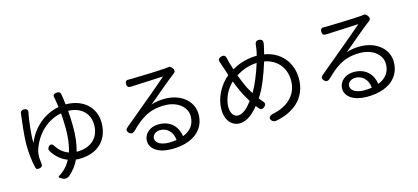

<svg xmlns="http://www.w3.org/2000/svg" viewBox="-65 -1300 4049 1862"><g transform="rotate(-15 1960.0 -368.5)"><path d="M325 -462C378 -518 448 -563 532 -577C536 -531 539 -478 539 -424C539 -339 530 -260 508 -191C458 -208 419 -241 389 -287C374 -313 354 -319 334 -296C322 -282 322 -267 331 -251C367 -192 419 -149 479 -126C452 -73 413 -30 359 3C348 9 348 17 357 22L378 35L381 37C401 49 428 48 449 32C496 -7 531 -54 556 -107L588 -105C790 -105 889 -228 889 -389C889 -535 780 -650 598 -650C594 -690 588 -726 583 -755C579 -778 568 -783 544 -782C511 -781 501 -766 510 -735C511 -730 512 -725 513 -720C516 -702 520 -675 525 -643C382 -617 256 -513 200 -368C195 -445 215 -593 227 -657C227 -658 227 -658 228 -659C236 -688 227 -705 197 -707C169 -709 156 -695 155 -667C155 -667 155 -666 155 -665C149 -611 129 -474 129 -365C129 -283 140 -197 155 -135C160 -115 172 -113 193 -116C216 -120 227 -134 223 -157C220 -178 218 -200 217 -214C216 -234 219 -257 222 -275C238 -337 273 -405 325 -462ZM763 -522C797 -487 814 -439 814 -386C814 -322 792 -270 753 -234C713 -198 657 -178 588 -178H582C604 -253 612 -335 612 -424C612 -478 609 -532 605 -583C676 -581 728 -558 763 -522Z M1376 -53C1353 -66 1339 -86 1339 -109C1339 -143 1373 -172 1417 -172C1454 -172 1486 -158 1508 -134C1531 -111 1544 -78 1548 -38C1524 -34 1497 -32 1469 -32C1431 -32 1399 -40 1376 -53ZM1319 -343C1376 -376 1439 -393 1521 -393C1648 -393 1740 -321 1740 -225C1740 -144 1696 -87 1618 -57C1606 -150 1541 -230 1418 -230C1327 -230 1267 -171 1267 -103C1267 -22 1348 36 1482 36C1586 36 1670 11 1729 -34C1787 -80 1819 -145 1819 -224C1819 -356 1702 -454 1540 -454C1495 -454 1448 -449 1403 -433C1480 -497 1613 -611 1662 -648C1670 -655 1679 -661 1687 -667C1707 -681 1706 -702 1691 -721C1680 -735 1670 -745 1652 -741C1644 -739 1633 -738 1619 -737C1567 -732 1334 -724 1283 -724C1276 -724 1267 -724 1259 -724C1229 -727 1214 -717 1215 -687C1216 -659 1230 -649 1258 -652C1266 -652 1273 -653 1281 -653C1333 -656 1529 -665 1581 -667C1531 -622 1408 -520 1353 -474C1304 -432 1201 -347 1121 -281C1100 -263 1099 -246 1118 -226C1137 -206 1160 -211 1179 -230C1227 -278 1271 -316 1319 -343Z M2381 -539C2417 -550 2453 -557 2491 -559C2476 -509 2458 -458 2438 -411C2419 -364 2398 -322 2377 -286L2357 -319C2333 -358 2305 -423 2280 -491C2313 -511 2346 -527 2381 -539ZM2752 -72C2813 -130 2848 -209 2848 -306C2848 -474 2740 -595 2583 -620L2599 -688C2601 -696 2603 -706 2605 -716C2612 -747 2603 -766 2572 -769C2543 -771 2530 -755 2528 -726C2527 -715 2526 -706 2525 -698C2522 -674 2516 -651 2510 -626C2425 -625 2341 -606 2258 -557L2234 -633C2231 -646 2228 -661 2225 -675C2218 -705 2203 -716 2174 -707C2145 -698 2138 -681 2150 -652C2156 -637 2161 -621 2166 -606L2181 -561L2195 -516C2106 -443 2044 -325 2044 -212C2044 -97 2106 -35 2181 -35C2254 -35 2314 -84 2375 -158C2381 -148 2388 -139 2396 -130C2413 -110 2430 -109 2450 -126C2472 -144 2473 -161 2454 -182C2443 -194 2432 -207 2422 -221C2477 -301 2527 -429 2565 -554C2691 -532 2770 -436 2770 -309C2770 -177 2684 -78 2526 -43C2490 -38 2462 -17 2482 13C2493 29 2512 35 2531 32C2621 15 2697 -21 2752 -72ZM2265 -340C2280 -308 2295 -279 2309 -257L2331 -220C2288 -162 2236 -113 2188 -113C2144 -113 2115 -153 2115 -218C2115 -256 2126 -298 2143 -337C2162 -377 2188 -415 2221 -445C2235 -408 2250 -372 2265 -340Z M3336 -53C3313 -66 3299 -86 3299 -109C3299 -143 3333 -172 3377 -172C3414 -172 3446 -158 3468 -134C3491 -111 3504 -78 3508 -38C3484 -34 3457 -32 3429 -32C3391 -32 3359 -40 3336 -53ZM3279 -343C3336 -376 3399 -393 3481 -393C3608 -393 3700 -321 3700 -225C3700 -144 3656 -87 3578 -57C3566 -150 3501 -230 3378 -230C3287 -230 3227 -171 3227 -103C3227 -22 3308 36 3442 36C3546 36 3630 11 3689 -34C3747 -80 3779 -145 3779 -224C3779 -356 3662 -454 3500 -454C3455 -454 3408 -449 3363 -433C3440 -497 3573 -611 3622 -648C3630 -655 3639 -661 3647 -667C3667 -681 3666 -702 3651 -721C3640 -735 3630 -745 3612 -741C3604 -739 3593 -738 3579 -737C3527 -732 3294 -724 3243 -724C3236 -724 3227 -724 3219 -724C3189 -727 3174 -717 3175 -687C3176 -659 3190 -649 3218 -652C3226 -652 3233 -653 3241 -653C3293 -656 3489 -665 3541 -667C3491 -622 3368 -520 3313 -474C3264 -432 3161 -347 3081 -281C3060 -263 3059 -246 3078 -226C3097 -206 3120 -211 3139 -230C3187 -278 3231 -316 3279 -343Z"/></g></svg>

Font: GenSenRounded2 TW R
Style: Regular
Weight: 400
Version: Version 2.100;PS 2.1;hotconv 16.6.51;makeotf.lib2.5.65220 DE